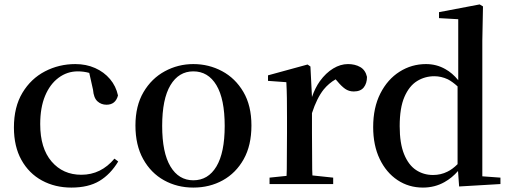

<svg xmlns="http://www.w3.org/2000/svg" viewBox="-20 -833 2312 869"><path d="M303 16Q229 16 170 -16Q111 -48 77 -109Q43 -170 43 -256Q43 -349 81.5 -413Q120 -477 183.5 -510Q247 -543 321 -543Q370 -543 410.5 -525Q451 -507 478 -475Q505 -443 514 -401Q503 -359 462 -359Q438 -359 421 -374.5Q404 -390 401 -427L384 -503Q359 -510 332 -510Q284 -510 245 -481Q206 -452 184 -399Q162 -346 162 -271Q162 -162 213.5 -102Q265 -42 348 -42Q393 -42 430.5 -60.5Q468 -79 498 -115L515 -102Q480 -44 430 -14Q380 16 303 16Z M855 16Q782 16 722.5 -17Q663 -50 628 -113Q593 -176 593 -265Q593 -354 629.5 -416Q666 -478 726 -510.5Q786 -543 855 -543Q925 -543 985 -511Q1045 -479 1081.5 -417Q1118 -355 1118 -265Q1118 -175 1083 -112.5Q1048 -50 988.5 -17Q929 16 855 16ZM855 -17Q922 -17 959.5 -79.5Q997 -142 997 -263Q997 -385 959.5 -447.5Q922 -510 855 -510Q789 -510 751.5 -447.5Q714 -385 714 -263Q714 -142 751.5 -79.5Q789 -17 855 -17Z M1200 0V-29L1277 -37Q1277 -51 1278 -67Q1278 -108 1278.5 -153Q1279 -198 1279 -232V-301Q1279 -352 1278.5 -388.5Q1278 -425 1276 -461L1193 -467V-492L1372 -541L1385 -532L1392 -394Q1406 -435 1428 -466Q1455 -503 1488 -523Q1521 -543 1555 -543Q1587 -543 1610.5 -529.5Q1634 -516 1641 -485Q1641 -456 1626.5 -437.5Q1612 -419 1581 -419Q1559 -419 1542 -431Q1525 -443 1507 -465L1499 -474Q1468 -456 1445 -428Q1414 -389 1392 -321V-232Q1392 -198 1392.5 -153Q1393 -108 1393 -67Q1393 -52 1394 -39L1488 -29V0Z M1894 16Q1830 16 1779 -18Q1728 -52 1698.5 -113.5Q1669 -175 1669 -258Q1669 -346 1701.5 -410Q1734 -474 1788.5 -508.5Q1843 -543 1908 -543Q1956 -543 1996 -520Q2027 -503 2054 -470V-746L1967 -751V-778L2151 -813L2166 -804L2163 -649V-35L2245 -29V0L2058 11L2053 -59Q2026 -28 1992 -9Q1948 16 1894 16ZM2051 -442Q2028 -463 2007 -474Q1977 -488 1946 -488Q1903 -488 1867.5 -466Q1832 -444 1810.5 -394.5Q1789 -345 1789 -262Q1789 -184 1809 -135Q1829 -86 1863 -63.5Q1897 -41 1940 -41Q1975 -41 2005 -56Q2028 -67 2051 -90Z"/></svg>

Font: Early Summer Mincho SemiBold
Style: Regular
Weight: 600
Designer: GuiWonder
Version: Version 1.002